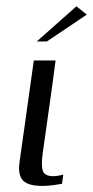

<svg xmlns="http://www.w3.org/2000/svg" viewBox="-20 -593 299 616"><path d="M158.3 -399Q148.8 -325.4 138.3 -252.3Q127.8 -179.1 117.6 -105.3Q111.6 -65.3 116.8 -46.5Q122.1 -27.7 150.9 -27.7Q156.7 -27.7 168.1 -29.5Q179.5 -31.3 183 -33L179 -3.3Q173.2 -2.3 154.2 0.6Q135.1 3.5 117.5 3.5Q89.2 3.5 73.1 -2.3Q57 -8 50 -18.7Q43 -29.4 41.6 -43.5Q40.3 -57.7 42.8 -73.8Q45.3 -90 47.5 -107.5Q52.3 -142.2 57.8 -180.2Q63.3 -218.2 68.5 -256.7Q73.8 -295.3 79 -331.5Q84.3 -367.7 88.5 -399Q105.6 -399 123.4 -399Q141.1 -399 158.3 -399ZM98 -460 225.2 -572.8 258.5 -546.1 130.3 -460Z"/></svg>

Font: Genos Thin
Style: Italic
Weight: 100
Italic angle: -8°
Designer: Robert E. Leuschke
Foundry: Robert E. Leuschke
Version: Version 1.010